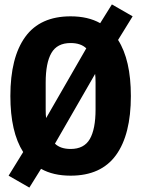

<svg xmlns="http://www.w3.org/2000/svg" viewBox="-20 -784 640 870"><path d="M166 -19 113 66 19 12 85 -95Q27 -186 27 -349Q27 -524 94.5 -617Q162 -710 300 -710Q379 -710 434 -679L487 -764L581 -710L515 -603Q573 -512 573 -349Q573 -174 505.5 -81Q438 12 300 12Q221 12 166 -19ZM189 -249 371 -565Q346 -589 300 -589Q239 -589 213 -544Q187 -499 187 -410V-288Q187 -262 189 -249ZM413 -288V-410Q413 -435 411 -449L229 -133Q254 -109 300 -109Q361 -109 387 -154Q413 -199 413 -288Z"/></svg>

Font: iA Writer Duo V
Style: Regular
Weight: 400
Designer: Mike Abbink, Paul van der Laan, Pieter van Rosmalen, Oliver Reichenstein
Foundry: Information Architects Inc.
Version: Version 2.000